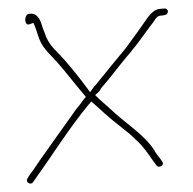

<svg xmlns="http://www.w3.org/2000/svg" viewBox="-20 -563 457 454"><path d="M45 -141C39 -133 52 -124 58 -132L65 -142C103 -195 145 -262 189 -315L196 -323C218 -304 236 -286 257 -270L287 -246C296 -237 305 -230 314 -220C330 -202 338 -187 350 -172C355 -164 371 -172 363 -182C357 -190 354 -194 346 -205V-206C321 -246 276 -271 238 -308C229 -316 215 -328 205 -338C208 -341 218 -349 218 -353C245 -384 264 -411 289 -440C307 -461 327 -491 345 -514C347 -518 352 -526 360 -526C369 -527 377 -527 377 -537C377 -540 372 -543 370 -543L358 -542C349 -541 342 -537 331 -524C315 -501 296 -474 278 -450C253 -420 233 -395 207 -363L206 -362C204 -360 202 -358 201 -356L193 -345L185 -356C165 -383 137 -418 115 -440C102 -453 95 -462 88 -478V-479L81 -497C75 -519 67 -534 47 -530C39 -528 36 -508 46 -505C50 -505 55 -508 59 -509C64 -498 68 -486 72 -473C79 -455 88 -444 103 -429C119 -413 146 -379 163 -358L183 -334C175 -325 170 -316 161 -306C135 -270 100 -220 75 -185C64 -169 57 -158 51 -151Z"/></svg>

Font: Stray Cat
Style: ExLt
Weight: 200
Version: Version 1.0